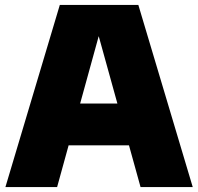

<svg xmlns="http://www.w3.org/2000/svg" viewBox="-20 -760 805 780"><path d="M2 0 223 -740H542L763 0H551L371.5 -647.5H390.5L212 0ZM186.5 -169.5 232 -339.5H532L577 -169.5Z"/></svg>

Font: Encode Sans Condensed Thin Black
Style: Regular
Weight: 900
Version: Version 3.002